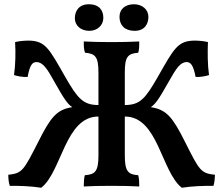

<svg xmlns="http://www.w3.org/2000/svg" viewBox="-20 -874 1049 903"><path d="M400 -729C438 -729 466 -755 466 -790C466 -826 446 -854 398 -854C351 -854 332 -822 332 -788C332 -755 359 -729 400 -729ZM613 -729C661 -729 678 -762 678 -795C678 -829 649 -854 610 -854C570 -854 542 -832 542 -795C542 -756 566 -729 613 -729ZM850 -207C792 -323 763 -359 689 -370C711 -384 728 -409 773 -489C809 -553 828 -582 858 -582C876 -582 889 -569 900 -512C921 -511 945 -515 963 -521C956 -571 956 -629 958 -676C944 -680 918 -683 897 -683C815 -683 798 -645 722 -512C664 -411 639 -380 567 -380V-533C567 -606 580 -622 630 -626C635 -641 635 -659 635 -679C598 -677 547 -676 505 -676C462 -676 409 -677 374 -679C374 -659 374 -641 380 -626C429 -622 443 -606 443 -533V-380C371 -380 345 -411 287 -512C211 -645 194 -683 113 -683C92 -683 66 -680 51 -676C54 -629 53 -571 46 -521C64 -515 88 -511 110 -512C120 -569 133 -582 151 -582C181 -582 201 -553 236 -489C281 -409 298 -384 320 -370C247 -359 218 -323 160 -207C91 -72 85 -59 19 -52C19 -41 20 -16 26 0C76 0 122 1 174 9C271 -67 286 -326 443 -326V-144C443 -70 429 -53 379 -50C375 -37 374 -17 374 3C404 1 458 0 505 0C551 0 601 1 635 3C635 -17 634 -37 630 -50C581 -53 567 -70 567 -144V-326C724 -326 738 -67 835 9C888 1 933 0 984 0C989 -16 991 -41 991 -52C924 -59 918 -72 850 -207Z"/></svg>

Font: Vollkorn Semibold
Style: Regular
Weight: 600
Designer: Friedrich Althausen
Foundry: Friedrich Althausen
Version: Version 4.015;PS 004.015;hotconv 1.0.88;makeotf.lib2.5.64775